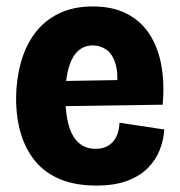

<svg xmlns="http://www.w3.org/2000/svg" viewBox="-20 -562 559 596"><path d="M279 14Q214 14 167 -5.5Q120 -25 90 -61Q60 -97 45 -146.5Q30 -196 30 -256Q30 -313 44 -365Q58 -417 86.5 -456.5Q115 -496 160.5 -519Q206 -542 268 -542Q329 -542 372.5 -520Q416 -498 443 -457.5Q470 -417 480.5 -361Q491 -305 485 -237L142 -232V-310L379 -314L342 -279Q348 -333 338.5 -364Q329 -395 310 -408Q291 -421 268 -421Q241 -421 222 -403.5Q203 -386 193 -351Q183 -316 183 -264Q183 -180 207 -140Q231 -100 276 -100Q295 -100 308.5 -106Q322 -112 331.5 -123Q341 -134 345.5 -148.5Q350 -163 351 -181L490 -160Q488 -128 476 -97Q464 -66 439.5 -41Q415 -16 375.5 -1Q336 14 279 14Z"/></svg>

Font: Bricolage Grotesque 96pt ExtraBold SemiCondensed ExtraBold
Style: Regular
Weight: 800
Width: 4
Version: Version 1.001;gftools[0.9.33.dev8+g029e19f]